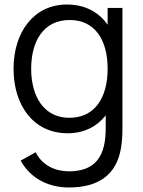

<svg xmlns="http://www.w3.org/2000/svg" viewBox="-20 -575 632 850"><path d="M279.5 15C352.5 15 409 -15 448 -64V-8.5C448.5 118.5 401.5 183.5 284.5 183.5C227.5 183.5 167.5 159 138 99L71.5 136C117.5 220 201.5 255 284.5 255C416.5 255 496.5 199 516 78.5C520.5 51 522 23.5 522 -7.5V-540H456.5V-465.5C417 -521.5 356.5 -555 276.5 -555C128.5 -555 40 -431.5 40 -270.5C40 -108.5 128 15 279.5 15ZM287 -53.5C174.5 -53.5 118 -147.5 118 -270.5C118 -392.5 172.5 -486.5 288.5 -486.5C401 -486.5 456.5 -397.5 456.5 -270.5C456.5 -145.5 402 -53.5 287 -53.5Z"/></svg>

Font: Manrope
Style: Regular
Weight: 400
Designer: Mikhail Sharanda
Foundry: Mikhail Sharanda
Version: Version 4.505